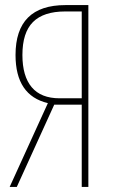

<svg xmlns="http://www.w3.org/2000/svg" viewBox="-20 -734 445 754"><path d="M18 0 168 -329Q41 -359 41 -518Q41 -714 237 -714H327V0H301V-323H193L46 0ZM214 -348H301V-689H236Q151 -689 109.5 -647.5Q68 -606 68 -518Q68 -435 104.5 -391.5Q141 -348 214 -348Z"/></svg>

Font: Noto Sans ExtraCondensed Thin
Style: Regular
Weight: 100
Width: 2
Designer: Monotype Design Team
Foundry: Monotype Imaging Inc.
Version: Version 2.013; ttfautohint (v1.8.4.7-5d5b)